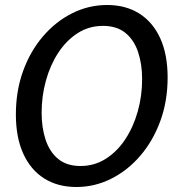

<svg xmlns="http://www.w3.org/2000/svg" viewBox="-20 -734 714 768"><path d="M285.5 14Q211 14 156.8 -20.2Q102.5 -54.5 73 -119.5Q43.5 -184.5 43.5 -276Q43.5 -370.5 72.5 -450.2Q101.5 -530 152.5 -589.2Q203.5 -648.5 269.2 -681.2Q335 -714 408.5 -714Q483 -714 537.2 -679.8Q591.5 -645.5 621 -580.8Q650.5 -516 650.5 -424Q650.5 -329.5 621.2 -249.8Q592 -170 541 -110.8Q490 -51.5 424.2 -18.8Q358.5 14 285.5 14ZM302 -70Q357.5 -70 403 -98.8Q448.5 -127.5 481 -176.8Q513.5 -226 531 -288.2Q548.5 -350.5 548.5 -417.5Q548.5 -478 532.2 -526.2Q516 -574.5 481.5 -602.5Q447 -630.5 392 -630.5Q336 -630.5 290.8 -601.5Q245.5 -572.5 213.2 -523.2Q181 -474 163.8 -412Q146.5 -350 146.5 -283Q146.5 -223 162.5 -174.8Q178.5 -126.5 212.8 -98.2Q247 -70 302 -70Z"/></svg>

Font: Cabin
Style: Italic
Weight: 400
Width: 4
Italic angle: -10°
Designer: Pablo Impallari
Foundry: Pablo Impallari. http://www.impallari.com Igino Marini. http://www.ikern.com
Version: Version 3.001